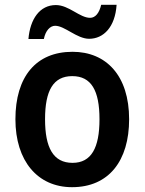

<svg xmlns="http://www.w3.org/2000/svg" viewBox="-20 -767 600 797"><path d="M98 -605H162C169 -640 188 -660 209 -660C249 -660 299 -606 350 -606C410 -606 458 -655 464 -747H400C392 -713 376 -693 354 -693C311 -693 266 -746 212 -746C145 -746 105 -688 98 -605ZM516 -272C516 -453 421 -552 281 -552C129 -552 44 -448 44 -272C44 -99 136 10 279 10C432 10 516 -100 516 -272ZM167 -272C167 -391 201 -451 280 -451C359 -451 393 -391 393 -272C393 -153 359 -91 281 -91C201 -91 167 -154 167 -272Z"/></svg>

Font: Noto Sans Gujarati UI SemiCondensed SemiBold
Style: Regular
Weight: 600
Width: 4
Designer: Jelle Bosma - Monotype Design Team, Universal Thirst
Foundry: Monotype Imaging Inc.
Version: Version 2.106